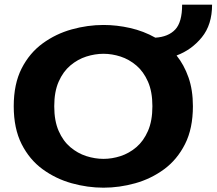

<svg xmlns="http://www.w3.org/2000/svg" viewBox="-20 -816 954 846"><path d="M436 11Q366 11 296 -8.5Q226 -28 168 -70.2Q110 -112.5 75.2 -181.2Q40.5 -250 40.5 -348Q40.5 -446 75.2 -514.2Q110 -582.5 168 -624.8Q226 -667 296 -686.5Q366 -706 436 -706Q494.5 -706 553.8 -692.5Q613 -679 664.5 -650Q721.5 -653.5 752 -685.8Q782.5 -718 782.5 -795.5H914.5Q914.5 -707 869.2 -651.5Q824 -596 758 -571.5Q791 -530.5 810.5 -475Q830 -419.5 830 -348Q830 -249.5 795.2 -181Q760.5 -112.5 703 -70.2Q645.5 -28 575.8 -8.5Q506 11 436 11ZM436 -116Q473.5 -116 511.2 -128.2Q549 -140.5 580.8 -167.5Q612.5 -194.5 632 -239Q651.5 -283.5 651.5 -348Q651.5 -412 632 -456.2Q612.5 -500.5 580.8 -527.5Q549 -554.5 511.2 -566.8Q473.5 -579 436 -579Q398.5 -579 360.2 -566.8Q322 -554.5 290 -527.5Q258 -500.5 238.5 -456.2Q219 -412 219 -348Q219 -283.5 238.5 -239Q258 -194.5 290 -167.5Q322 -140.5 360.2 -128.2Q398.5 -116 436 -116Z"/></svg>

Font: Trispace SemiExpanded
Style: Bold
Weight: 700
Width: 6
Designer: Tyler Finck
Foundry: Etcetera Type Company
Version: Version 1.210; ttfautohint (v1.8.3)